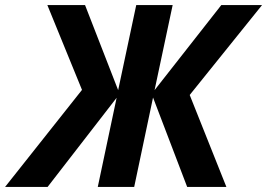

<svg xmlns="http://www.w3.org/2000/svg" viewBox="-81 -734 1049 754"><path d="M-61 0 241 -381 105 -714H253L383 -380L454 -714H597L526 -380L788 -714H948L664 -361L808 0H654L520 -351L446 0H303L377 -350L106 0Z"/></svg>

Font: Noto IKEA Latin
Style: Bold Italic
Weight: 700
Italic angle: -12°
Designer: Monotype Design Team
Foundry: Monotype Imaging Inc.
Version: Version 1.0